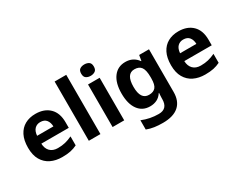

<svg xmlns="http://www.w3.org/2000/svg" viewBox="-115 -1327 2655 2133"><g transform="rotate(-30 1212.5 -260.0)"><path d="M303 -556Q416 -556 482 -491.5Q548 -427 548 -308V-236H196Q198 -173 233.5 -137Q269 -101 332 -101Q385 -101 428 -111.5Q471 -122 517 -144V-29Q477 -9 432.5 0.5Q388 10 325 10Q243 10 180 -20.5Q117 -51 81 -113Q45 -175 45 -269Q45 -365 77.5 -428.5Q110 -492 168 -524Q226 -556 303 -556ZM304 -450Q261 -450 232.5 -422Q204 -394 199 -335H408Q407 -385 382 -417.5Q357 -450 304 -450Z M818 0H669V-760H818Z M1049 -760Q1082 -760 1106 -744.5Q1130 -729 1130 -687Q1130 -646 1106 -630Q1082 -614 1049 -614Q1015 -614 991.5 -630Q968 -646 968 -687Q968 -729 991.5 -744.5Q1015 -760 1049 -760ZM1123 -546V0H974V-546Z M1456 -556Q1557 -556 1614 -476H1618L1630 -546H1756V1Q1756 118 1687 179Q1618 240 1483 240Q1425 240 1375.5 233Q1326 226 1279 208V89Q1380 131 1492 131Q1607 131 1607 7V-4Q1607 -21 1608.5 -39Q1610 -57 1611 -71H1607Q1579 -28 1540 -9Q1501 10 1452 10Q1355 10 1300.5 -64.5Q1246 -139 1246 -272Q1246 -406 1302 -481Q1358 -556 1456 -556ZM1503 -435Q1398 -435 1398 -270Q1398 -107 1505 -107Q1562 -107 1589.5 -139.5Q1617 -172 1617 -253V-271Q1617 -359 1590 -397Q1563 -435 1503 -435Z M2137 -556Q2250 -556 2316 -491.5Q2382 -427 2382 -308V-236H2030Q2032 -173 2067.5 -137Q2103 -101 2166 -101Q2219 -101 2262 -111.5Q2305 -122 2351 -144V-29Q2311 -9 2266.5 0.5Q2222 10 2159 10Q2077 10 2014 -20.5Q1951 -51 1915 -113Q1879 -175 1879 -269Q1879 -365 1911.5 -428.5Q1944 -492 2002 -524Q2060 -556 2137 -556ZM2138 -450Q2095 -450 2066.5 -422Q2038 -394 2033 -335H2242Q2241 -385 2216 -417.5Q2191 -450 2138 -450Z"/></g></svg>

Font: Noto Sans Devanagari UI
Style: Bold
Weight: 700
Designer: Jelle Bosma - Monotype Design Team
Foundry: Monotype Imaging Inc.
Version: Version 2.004; ttfautohint (v1.8.4.7-5d5b)